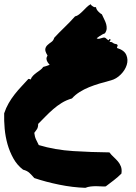

<svg xmlns="http://www.w3.org/2000/svg" viewBox="-20 -899 652 921"><path d="M90.8 -85Q62.5 -106.4 44.4 -138.7Q26.4 -170.9 16.1 -207Q5.9 -243.2 2.4 -281.7Q-1 -320.3 0 -355.5Q8.8 -381.8 21.5 -403.8Q34.2 -425.8 49.8 -445.8Q65.4 -465.8 82.5 -483.9Q99.6 -502 116.2 -520.5Q122.1 -520.5 127 -517.6Q130.9 -528.3 138.7 -536.1Q146.5 -543.9 155.3 -550.3Q164.1 -556.6 172.9 -563Q181.6 -569.3 187.5 -578.1Q211.9 -584 231 -594.7Q250 -605.5 267.6 -618.2Q285.2 -630.9 303.7 -641.6Q322.3 -652.3 346.7 -658.2Q355.5 -668 368.7 -674.8Q381.8 -681.6 395 -687.5Q408.2 -693.4 420.4 -700.2Q432.6 -707 440.4 -718.8Q446.3 -710.9 457 -713.4Q467.8 -715.8 476.6 -718.8Q482.4 -719.7 486.3 -716.8Q490.2 -713.9 493.7 -710.4Q497.1 -707 499.5 -706.1Q502 -705.1 504.9 -711.9Q512.7 -710.9 509.3 -705.1Q505.9 -699.2 504.9 -697.3Q514.6 -699.2 521 -693.8Q527.3 -688.5 541 -686.5Q545.9 -681.6 543.9 -678.7Q542 -675.8 541 -668.9Q576.2 -658.2 585.9 -635.3Q595.7 -612.3 587.9 -587.4Q580.1 -562.5 559.1 -541.5Q538.1 -520.5 512.7 -513.7Q482.4 -505.9 456.5 -498Q430.7 -490.2 406.7 -480.5Q382.8 -470.7 361.8 -457.5Q340.8 -444.3 325.2 -426.8Q297.9 -418.9 275.9 -405.3Q253.9 -391.6 234.9 -375Q215.8 -358.4 198.2 -340.3Q180.7 -322.3 163.1 -304.7Q163.1 -288.1 157.2 -279.3Q151.4 -270.5 144.5 -261.7Q146.5 -243.2 152.8 -230Q159.2 -216.8 166 -203.1Q244.1 -179.7 331.5 -174.3Q418.9 -168.9 504.9 -168Q513.7 -156.2 524.9 -146Q536.1 -135.7 545.4 -125Q554.7 -114.3 560.1 -100.1Q565.4 -85.9 562.5 -66.4Q545.9 -49.8 526.4 -34.7Q506.8 -19.5 487.3 -4.9Q478.5 -3.9 466.3 -4.9Q454.1 -5.9 440.9 -5.9Q427.7 -5.9 414.6 -4.4Q401.4 -2.9 389.6 2Q328.1 0 263.7 -13.2Q199.2 -26.4 144.5 -44.9Q133.8 -57.6 122.1 -68.8Q110.4 -80.1 90.8 -85ZM483.4 -739.3Q475.6 -737.3 457.5 -725.6Q439.5 -713.9 411.1 -688.5Q396.5 -675.8 376 -656.7Q355.5 -637.7 331.5 -619.6Q307.6 -601.6 282.2 -587.9Q256.8 -574.2 233.4 -573.2Q226.6 -580.1 219.7 -586.9Q212.9 -593.8 208.5 -600.6Q204.1 -607.4 203.1 -615.2Q202.1 -623 208 -632.8Q195.3 -653.3 197.3 -664.1Q199.2 -674.8 207.5 -682.6Q215.8 -690.4 226.1 -697.3Q236.3 -704.1 240.2 -717.8Q262.7 -742.2 289.6 -768.1Q316.4 -793.9 339.8 -820.3Q349.6 -822.3 358.9 -829.6Q368.2 -836.9 377 -845.7Q385.7 -854.5 395 -863.8Q404.3 -873 415 -878.9Q417 -873 426.3 -867.7Q435.5 -862.3 440.4 -865.2Q441.4 -854.5 451.2 -844.2Q460.9 -834 468.8 -830.1Q474.6 -816.4 480.5 -805.2Q486.3 -793.9 489.3 -783.2Q492.2 -772.5 491.7 -761.7Q491.2 -751 483.4 -739.3Z"/></svg>

Font: Permanent Marker
Style: Regular
Weight: 400
Designer: Font Diner, Inc
Foundry: Font Diner, Inc
Version: Version 1.001